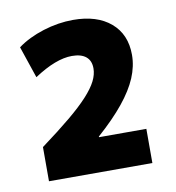

<svg xmlns="http://www.w3.org/2000/svg" viewBox="-59 -789 505 551"><g transform="rotate(-10 193.5 -514.0)"><path d="M40.7 -391.6Q91.3 -429 126.3 -458Q161.3 -487 182.5 -510.2Q203.7 -533.3 213.2 -552.3Q222.7 -571.3 222.7 -589Q222.7 -611.4 208.7 -623Q194.7 -634.7 167.7 -634.7Q121 -634.7 57 -592.4L25.7 -685Q57.3 -708.3 101.5 -722.2Q145.7 -736 189 -736Q258.3 -736 298.3 -702Q338.3 -668 338.3 -608Q338.3 -575 324.2 -541.5Q310 -508 280.5 -471.7Q251 -435.3 204 -393.6V-391.6H342V-292H40.7Z"/></g></svg>

Font: M PLUS 1 Thin
Style: Regular
Weight: 100
Designer: Coji Morishita
Foundry: UNDERFOREST DESIGN
Version: Version 1.001